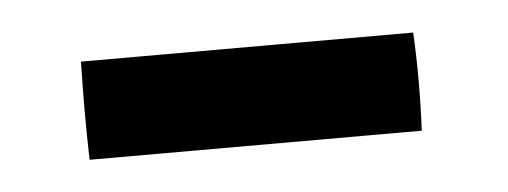

<svg xmlns="http://www.w3.org/2000/svg" viewBox="-24 -328 402 152"><g transform="rotate(-5 176.5 -252.0)"><path d="M307 -213H43Q42 -252 43 -291H307Q309 -253 307 -213Z"/></g></svg>

Font: Castoro
Style: Regular
Weight: 400
Designer: John Hudson
Foundry: Tiro Typeworks Ltd.
Version: Version 2.04